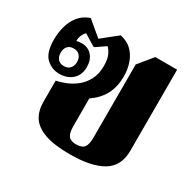

<svg xmlns="http://www.w3.org/2000/svg" viewBox="-129 -700 866 853"><g transform="rotate(30 303.5 -273.5)"><path d="M327 12Q244 12 196.5 -5.5Q149 -23 129 -54.5Q109 -86 109 -131V-240Q130 -244 156.5 -254.5Q183 -265 207 -284Q231 -303 246.5 -332.5Q262 -362 262 -403Q262 -440 251.5 -460.5Q241 -481 232 -488L184 -455H178L121 -490Q111 -481 105 -465.5Q99 -450 101 -438Q111 -442 127 -442Q159 -442 179 -420Q199 -398 199 -361Q199 -320 173 -297Q147 -274 107 -274Q68 -274 39.5 -301Q11 -328 11 -395Q11 -430 20 -463Q29 -496 49.5 -521.5Q70 -547 105 -559L180 -496L259 -559Q310 -548 336 -506.5Q362 -465 362 -406Q362 -355 342 -316Q322 -277 278 -246V-105Q278 -69 289.5 -54.5Q301 -40 329 -40Q358 -40 369.5 -54.5Q381 -69 381 -105V-480L440 -552H552V-136Q552 -57 494 -22.5Q436 12 327 12ZM108 -314Q128 -314 139 -326.5Q150 -339 150 -359Q150 -379 139 -391.5Q128 -404 108 -404Q87 -404 76.5 -391.5Q66 -379 66 -359Q66 -339 76.5 -326.5Q87 -314 108 -314Z"/></g></svg>

Font: Noto Serif Thai SemiCondensed Black
Style: Regular
Weight: 900
Width: 4
Designer: Monotype Design Team
Foundry: Monotype Imaging Inc.
Version: Version 2.002; ttfautohint (v1.8.4.7-5d5b)